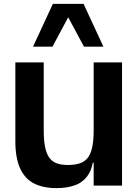

<svg xmlns="http://www.w3.org/2000/svg" viewBox="-20 -955 717 988"><path d="M271 13Q202 13 155 -11Q108 -35 83.5 -88.5Q59 -142 59 -229V-634H205V-284Q205 -235 211.5 -201Q218 -167 232 -146Q246 -125 270 -115.5Q294 -106 329 -106Q364 -106 389 -114Q414 -122 430 -141Q446 -160 454 -195Q462 -230 462 -284V-176Q462 -103 438 -62Q414 -21 371.5 -4Q329 13 271 13ZM449 -118 460 -182 494 -157V-118ZM462 0V-176V-634H608V0ZM412 -715 294 -935H410L512 -715ZM150 -715 252 -935H368L250 -715Z"/></svg>

Font: Matangi Black
Style: Regular
Weight: 900
Designer: Prashant Pant
Foundry: The Graphic Ant
Version: Version 3.002